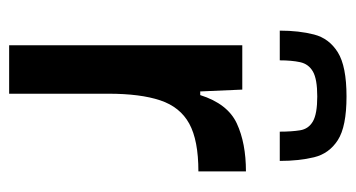

<svg xmlns="http://www.w3.org/2000/svg" viewBox="-199 -579 778 420"><g transform="rotate(90 190.0 -369.0)"><path d="M79 0V-510H176L180 -418H188Q207 -478 250 -498Q293 -518 355 -518V-414Q287 -414 250.5 -394Q214 -374 199.5 -330.5Q185 -287 185 -217V0ZM191 -738Q257 -738 286.5 -719Q316 -700 324 -667Q332 -634 332 -592H268Q268 -618 265 -636.5Q262 -655 245.5 -664.5Q229 -674 191 -674Q153 -674 136.5 -664.5Q120 -655 116 -636.5Q112 -618 112 -592H47Q47 -634 55.5 -667Q64 -700 94.5 -719Q125 -738 191 -738Z"/></g></svg>

Font: Saira Medium
Style: Regular
Weight: 500
Designer: Hector Gatti with collaboration of the Omnibus-Type team
Foundry: Omnibus-Type
Version: Version 1.100; ttfautohint (v1.8.3)